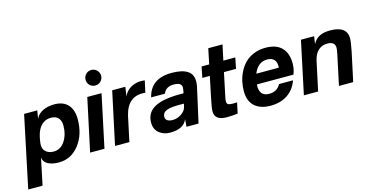

<svg xmlns="http://www.w3.org/2000/svg" viewBox="-133 -1221 3597 1861"><g transform="rotate(-15 1666.0 -290.5)"><path d="M102 190H-42L109 -528H241L228 -447Q248 -493 298.5 -517.5Q349 -542 413 -542Q504 -542 551 -490.5Q598 -439 598 -345Q598 -190 517.5 -88Q437 14 314 14Q249 14 205.5 -9Q162 -32 158 -78ZM192 -242Q177 -168 207.5 -134.5Q238 -101 292 -101Q362 -101 405 -165.5Q448 -230 448 -322Q448 -369 423.5 -397Q399 -425 349 -425Q294 -425 255 -388Q216 -351 199 -277Z M886 -528 774 0H630L743 -528ZM770 -693Q770 -725 792.5 -748Q815 -771 848 -771Q880 -771 903 -748Q926 -725 926 -693Q926 -660 903 -637.5Q880 -615 848 -615Q815 -615 792.5 -637.5Q770 -660 770 -693Z M1281 -542Q1312 -542 1323 -539L1297 -422Q1124 -441 1078 -253L1024 0H880L993 -528H1125L1111 -433Q1125 -466 1146 -487Q1171 -513 1209 -527.5Q1247 -542 1281 -542Z M1802 -404Q1802 -365 1785 -299L1718 0H1597L1603 -75Q1567 14 1432 14Q1367 14 1321.5 -22.5Q1276 -59 1276 -128Q1276 -229 1366 -277Q1456 -325 1653 -321L1656 -333Q1662 -365 1662 -377Q1662 -428 1583 -428Q1503 -428 1478 -364H1340Q1382 -542 1592 -542Q1802 -542 1802 -404ZM1414 -147Q1414 -124 1433 -111Q1452 -98 1486 -98Q1531 -98 1572.5 -125Q1614 -152 1624 -192L1631 -223Q1510 -227 1462 -209.5Q1414 -192 1414 -147Z M2033 -171Q2023 -122 2040.5 -109.5Q2058 -97 2132 -102L2109 5Q2051 12 2000 12Q1879 12 1879 -78Q1879 -113 1899 -206L1943 -418H1868L1890 -527H1966L1998 -681H2141L2108 -527H2228L2206 -418H2085Z M2533 -542Q2642 -542 2696 -485.5Q2750 -429 2750 -330Q2750 -269 2729 -220H2362Q2353 -101 2456 -101Q2535 -101 2571 -168H2711Q2680 -80 2609.5 -33Q2539 14 2439 14Q2338 14 2280.5 -37.5Q2223 -89 2223 -190Q2223 -237 2233 -284Q2243 -331 2266.5 -378Q2290 -425 2325 -461Q2360 -497 2413.5 -519.5Q2467 -542 2533 -542ZM2384 -322H2610Q2614 -376 2590 -402Q2566 -428 2521 -428Q2426 -428 2384 -322Z M3019 -528 3008 -452Q3034 -500 3075.5 -521Q3117 -542 3182 -542Q3351 -542 3351 -416Q3351 -388 3332 -290L3270 0H3127L3193 -310Q3200 -345 3200 -365Q3200 -426 3122 -426Q3069 -426 3032 -392Q2995 -358 2980 -290L2918 0H2775L2887 -528Z"/></g></svg>

Font: Nacelle Bold
Style: Italic
Weight: 700
Italic angle: -12°
Designer: Sora Sagano
Foundry: Sora Sagano
Version: Version 1.000;FEAKit 1.0